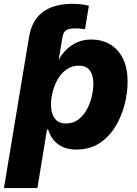

<svg xmlns="http://www.w3.org/2000/svg" viewBox="-43 -754 700 978"><path d="M84.5 -440.9 101.6 -545.9 105.5 -567.9Q119.1 -650.4 174.8 -692.4Q230.5 -734.4 325.7 -734.4Q350.1 -734.4 371.3 -731.9Q392.6 -729.5 409.7 -724.6L390.1 -605.5Q377.4 -607.4 365.5 -608.4Q353.5 -609.4 340.8 -609.4Q310.1 -609.4 294.9 -600.1Q279.8 -590.8 275.9 -567.9L272 -545.9L254.4 -440.9ZM-22.9 204.1 101.6 -545.9H270L252.9 -452.1H257.3Q271.5 -477.5 294.4 -500.5Q317.4 -523.4 349.4 -538.1Q381.3 -552.7 422.4 -552.7Q473.6 -552.7 515.4 -529.3Q557.1 -505.9 582 -458.3Q606.9 -410.6 606.9 -337.9Q606.9 -281.2 591.6 -220.9Q576.2 -160.6 544.4 -108.6Q512.7 -56.6 463.4 -24.4Q414.1 7.8 346.2 7.8Q302.2 7.8 272.7 -7.3Q243.2 -22.5 226.3 -45.7Q209.5 -68.8 202.6 -93.8H196.3L147.5 204.1ZM292 -125Q330.1 -125 356.7 -145.5Q383.3 -166 400.1 -197.8Q417 -229.5 424.8 -263.9Q432.6 -298.3 432.6 -327.1Q432.6 -370.6 414.6 -395Q396.5 -419.4 358.4 -419.4Q323.7 -419.4 297.1 -401.1Q270.5 -382.8 252.7 -353Q234.9 -323.2 225.8 -288.1Q216.8 -252.9 216.8 -219.7Q216.8 -175.8 236.1 -150.4Q255.4 -125 292 -125Z"/></svg>

Font: Inter ExtraBold
Style: Italic
Weight: 800
Italic angle: -9.3988°
Designer: Rasmus Andersson
Foundry: rsms
Version: Version 4.001;git-66647c0bb